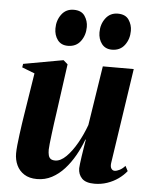

<svg xmlns="http://www.w3.org/2000/svg" viewBox="-53 -782 654 838"><g transform="rotate(5 273.5 -363.0)"><path d="M140.5 12.5Q106.5 12.5 84.2 -1.8Q62 -16 51 -39.5Q40 -63 40 -91.5Q40 -105.5 42.2 -127.8Q44.5 -150 47.8 -175.2Q51 -200.5 54.5 -223.5Q58 -246.5 60.5 -262.5L89.5 -446L34 -467.5L36.5 -483L211 -514.5L230 -498L200 -281Q197 -262 193.8 -237.5Q190.5 -213 187.5 -188.8Q184.5 -164.5 182.5 -146Q180.5 -127.5 180.5 -120Q180.5 -106 183 -95.8Q185.5 -85.5 192.5 -80.2Q199.5 -75 212.5 -75Q236 -75 260.5 -99.2Q285 -123.5 306.8 -162Q328.5 -200.5 343.5 -242L384 -502.5H519.5L457 -85Q455 -69 460.5 -61Q466 -53 474.5 -53Q484.5 -53 497 -59.5Q509.5 -66 520.5 -78.5L532 -56.5Q517.5 -38 495.8 -22.5Q474 -7 447.5 2Q421 11 392 11Q353.5 11 336.8 -6.5Q320 -24 320 -50.5Q320 -56 321.8 -70.2Q323.5 -84.5 326.2 -103.2Q329 -122 332.2 -141.8Q335.5 -161.5 338 -177.5H336Q322.5 -141 303.2 -107Q284 -73 259.5 -46Q235 -19 205.2 -3.2Q175.5 12.5 140.5 12.5ZM224 -578.5Q194.5 -578.5 179 -599.2Q163.5 -620 163.5 -649.5Q163.5 -685 183 -711.2Q202.5 -737.5 236.5 -737.5Q270 -737.5 284.8 -715.8Q299.5 -694 299.5 -667.5Q299.5 -631.5 279.8 -605Q260 -578.5 224 -578.5ZM417 -578.5Q388 -578.5 372.2 -599.2Q356.5 -620 356.5 -649.5Q356.5 -685 376.2 -711.2Q396 -737.5 429.5 -737.5Q463 -737.5 477.8 -715.8Q492.5 -694 492.5 -667.5Q492.5 -631.5 472.8 -605Q453 -578.5 417 -578.5Z"/></g></svg>

Font: Merriweather 144pt
Style: Bold Italic
Weight: 700
Italic angle: -7.8°
Version: Version 2.101